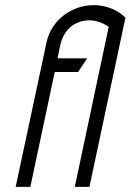

<svg xmlns="http://www.w3.org/2000/svg" viewBox="-20 -727 508 747"><path d="M403 -623 271 0H328L468 -658Q450 -676 429.5 -686.5Q409 -697 387 -702Q365 -707 343 -707Q312 -707 282 -696.5Q252 -686 227.5 -667Q203 -648 185.5 -621.5Q168 -595 161 -562L41 0H98L193 -447H284L319 -500H204L214 -550Q220 -576 231.5 -595Q243 -614 258.5 -625.5Q274 -637 292 -642.5Q310 -648 328 -648Q344 -648 362.5 -642.5Q381 -637 403 -623Z"/></svg>

Font: Advent Pro
Style: Italic
Weight: 400
Italic angle: -12°
Designer: VivaRado, Andreas Kalpakidis
Foundry: VivaRado, Andreas Kalpakidis
Version: Version 3.000